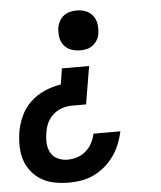

<svg xmlns="http://www.w3.org/2000/svg" viewBox="-53 -574 707 844"><g transform="rotate(-5 300.0 -152.5)"><path d="M219 223Q187 223 156.5 217.5Q126 212 100 197.5Q74 183 54.5 159.5Q35 136 25.5 107.5Q16 79 15 47.5Q14 16 19 -16Q25 -52 40.5 -86.5Q56 -121 84 -147.5Q112 -174 147 -189Q182 -204 219 -210L230 -280H350L322 -113H262Q248 -113 233 -110.5Q218 -108 203.5 -101Q189 -94 177 -83.5Q165 -73 156.5 -59.5Q148 -46 143.5 -31.5Q139 -17 137 -2Q133 21 134.5 43.5Q136 66 146.5 84.5Q157 103 177 112.5Q197 122 219 122Q240 122 261.5 115.5Q283 109 300.5 94Q318 79 328.5 59Q339 39 343 18H462Q456 46 445.5 72.5Q435 99 418 123.5Q401 148 378.5 167.5Q356 187 329.5 200Q303 213 275 218Q247 223 219 223ZM317 -352Q295 -352 276 -359.5Q257 -367 245 -382.5Q233 -398 230 -419Q227 -440 230 -461Q233 -476 240.5 -489.5Q248 -503 260.5 -512Q273 -521 287.5 -524.5Q302 -528 317 -528Q338 -528 357 -520.5Q376 -513 388 -497Q400 -481 403 -460.5Q406 -440 403 -419Q401 -404 393 -390.5Q385 -377 372.5 -367.5Q360 -358 345.5 -355Q331 -352 317 -352Z"/></g></svg>

Font: Zed Sans Extended
Style: Bold Italic
Weight: 700
Width: 7
Italic angle: -9°
Designer: Belleve Invis
Foundry: Belleve Invis
Version: Version 1.0.0; ttfautohint (v1.8.4)